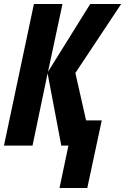

<svg xmlns="http://www.w3.org/2000/svg" viewBox="-23 -734 631 968"><path d="M277 214 322 0H286L217 -364L141 0H-3L148 -714H292L219 -372L432 -714H588L357 -366L411 -127H490L417 214Z"/></svg>

Font: Noto Sans ExtraCondensed ExtraBold
Style: Italic
Weight: 800
Width: 2
Italic angle: -12°
Designer: Monotype Design Team
Foundry: Monotype Imaging Inc.
Version: Version 2.013; ttfautohint (v1.8.4.7-5d5b)